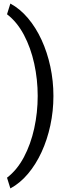

<svg xmlns="http://www.w3.org/2000/svg" viewBox="-20 -822 382 1067"><path d="M189.5 -288.6Q189.5 -380.4 170.2 -468.5Q150.9 -556.6 112.8 -628.4Q74.7 -700.2 19 -742.7L37.6 -802.2Q91.8 -772.9 135.7 -720.7Q179.7 -668.5 211.2 -599.9Q242.7 -531.2 259.8 -451.7Q276.9 -372.1 276.9 -288.6Q276.9 -205.1 259.8 -125.5Q242.7 -45.9 211.2 22.7Q179.7 91.3 135.7 143.6Q91.8 195.8 37.6 225.1L19 165.5Q74.7 123 112.8 51.3Q150.9 -20.5 170.2 -108.6Q189.5 -196.8 189.5 -288.6Z"/></svg>

Font: Vazirmatn RD FD
Style: Regular
Weight: 400
Designer: Saber Rastikerdar
Foundry: Saber Rastikerdar
Version: Version 33.003